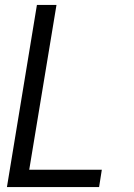

<svg xmlns="http://www.w3.org/2000/svg" viewBox="-20 -755 540 775"><path d="M8 0 129 -735H208L98 -70H391L380 0Z"/></svg>

Font: Iosevka Oblique
Style: Regular
Weight: 400
Italic angle: -9°
Monospace: yes
Designer: Belleve Invis
Foundry: Belleve Invis
Version: Version 32.5.0; ttfautohint (v1.8.4)